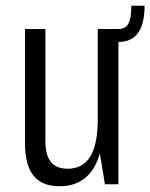

<svg xmlns="http://www.w3.org/2000/svg" viewBox="-20 -641 523 668"><path d="M138 -149Q138 -101 157 -77.5Q176 -54 216 -54Q268 -54 294 -96.5Q320 -139 320 -224L343 -292V-234Q343 -114 304 -53.5Q265 7 187 7Q126 7 96.5 -30Q67 -67 67 -141V-540H138ZM392 0H345L320 -153V-540H392ZM392 -540Q416 -540 426.5 -558.5Q437 -577 437 -621H483Q483 -495 392 -495Z"/></svg>

Font: Pathway Extreme Condensed Light
Style: Regular
Weight: 300
Width: 3
Version: Version 1.001;gftools[0.9.26]